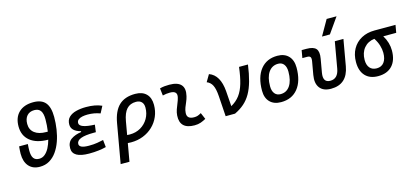

<svg xmlns="http://www.w3.org/2000/svg" viewBox="-76 -1411 4857 2252"><g transform="rotate(-15 2352.0 -285.0)"><path d="M245.6 9.8Q160.2 9.8 112.5 -44.7Q64.9 -99.1 64.9 -196.3Q64.9 -217.8 66.7 -240Q68.4 -262.2 70.3 -284.7H176.3Q174.8 -265.1 173.6 -245.4Q172.4 -225.6 172.4 -206.1Q172.4 -142.1 194.1 -112.5Q215.8 -83 261.7 -83Q300.8 -83 331.3 -108.2Q361.8 -133.3 384.3 -176Q406.7 -218.8 420.9 -272Q280.8 -272 202.4 -335.4Q124 -398.9 124 -511.7Q124 -620.6 187.3 -681.4Q250.5 -742.2 363.8 -742.2Q463.4 -742.2 510.3 -686.3Q557.1 -630.4 557.1 -511.7Q557.1 -437.5 545.9 -362.8Q534.7 -288.1 511 -221.2Q487.3 -154.3 450.4 -102.3Q413.6 -50.3 362.8 -20.3Q312 9.8 245.6 9.8ZM440.4 -364.7Q445.8 -401.4 448.5 -438.7Q451.2 -476.1 451.2 -511.7Q451.2 -583.5 426.8 -616.5Q402.3 -649.4 351.6 -649.4Q294.4 -649.4 262.2 -613.5Q230 -577.6 230 -513.7Q230 -443.4 280.5 -404.1Q331.1 -364.7 421.4 -364.7Z M844.2 9.8Q642.6 9.8 642.6 -107.4Q642.6 -179.2 691.9 -213.9Q741.2 -248.5 816.4 -258.8L818.4 -268.6Q704.6 -298.3 704.6 -378.9Q704.6 -434.6 737.8 -467Q771 -499.5 826.2 -513.4Q881.3 -527.3 946.8 -527.3Q1060.1 -527.3 1136.7 -492.2L1093.8 -410.6Q1023.4 -437.5 941.9 -437.5Q907.2 -437.5 877 -431.2Q846.7 -424.8 828.1 -409.9Q809.6 -395 809.6 -368.7Q809.6 -308.1 994.6 -300.8L982.9 -212.4H957.5Q747.6 -212.4 747.6 -131.8Q747.6 -80.1 863.8 -80.1Q924.8 -80.1 966.6 -87.6Q1008.3 -95.2 1041 -102.1L1050.3 -13.7Q1009.3 -2.9 957.3 3.4Q905.3 9.8 844.2 9.8Z M1543 -527.3Q1629.4 -527.3 1677 -480.2Q1724.6 -433.1 1724.6 -346.7Q1724.6 -270.5 1696.5 -205.6Q1668.5 -140.6 1617.9 -92.3Q1567.4 -43.9 1499.5 -17.1Q1431.6 9.8 1351.6 9.8Q1332.5 9.8 1312 7.8L1273.9 224.6H1167L1250.5 -250.5Q1275.4 -393.1 1346.4 -460.2Q1417.5 -527.3 1543 -527.3ZM1328.6 -85Q1344.7 -83.5 1362.3 -83.5Q1435.5 -83.5 1493.7 -117.4Q1551.8 -151.4 1585.7 -210Q1619.6 -268.6 1619.6 -341.8Q1619.6 -386.2 1595.7 -410.4Q1571.8 -434.6 1528.3 -434.6Q1457 -434.6 1415.5 -388.9Q1374 -343.3 1356.9 -246.1Z M2229.5 -109.9 2263.2 -31.2Q2233.4 -14.2 2200.2 -2.2Q2167 9.8 2124 9.8Q1944.3 9.8 1954.6 -153.3Q1957 -189.9 1969 -224.6Q1981 -259.3 1994.9 -292Q2008.8 -324.7 2016.1 -355Q2037.1 -436 1942.4 -436Q1896 -436 1853 -424.8L1842.8 -513.7Q1871.6 -522 1900.4 -524.7Q1929.2 -527.3 1958 -527.3Q2059.1 -527.3 2100.1 -481.2Q2141.1 -435.1 2119.1 -345.2Q2110.8 -310.5 2097.4 -280.5Q2084 -250.5 2072.8 -221.2Q2061.5 -191.9 2059.1 -157.7Q2053.7 -83 2143.1 -83Q2167.5 -83 2185.8 -89.1Q2204.1 -95.2 2229.5 -109.9Z M2616.2 0 2502 0.5 2485.4 -249Q2479.5 -335.4 2457.3 -380.1Q2435.1 -424.8 2390.1 -441.9L2440.4 -527.3Q2504.4 -504.4 2539.8 -442.6Q2575.2 -380.9 2583 -283.2L2596.7 -96.2Q2661.1 -132.3 2701.4 -186Q2741.7 -239.7 2765.4 -320.3Q2789.1 -400.9 2803.2 -517.6H2911.6Q2896 -405.3 2872.8 -321.8Q2849.6 -238.3 2815.2 -178Q2780.8 -117.7 2731.9 -74.7Q2683.1 -31.7 2616.2 0Z M3174.8 9.8Q3088.4 9.8 3039.8 -39.8Q2991.2 -89.4 2991.2 -177.7Q2991.2 -342.8 3064.9 -435.1Q3138.7 -527.3 3269.5 -527.3Q3356 -527.3 3404.5 -476.6Q3453.1 -425.8 3453.1 -335Q3453.1 -172.4 3379.6 -81.3Q3306.2 9.8 3174.8 9.8ZM3192.9 -82.5Q3266.1 -82.5 3307.4 -143.8Q3348.6 -205.1 3348.6 -314Q3348.6 -370.6 3324.2 -402.6Q3299.8 -434.6 3255.4 -434.6Q3180.2 -434.6 3137.9 -373.5Q3095.7 -312.5 3095.7 -203.6Q3095.7 -146.5 3121.3 -114.5Q3147 -82.5 3192.9 -82.5Z M3780.8 9.8Q3688 9.8 3645.5 -45.9Q3603 -101.6 3620.1 -200.2L3647.5 -356.4Q3654.3 -394 3644.8 -409.4Q3635.3 -424.8 3605 -424.8H3547.4L3563.5 -517.6H3621.1Q3707 -517.6 3737.5 -481.4Q3768.1 -445.3 3752.9 -361.3L3724.6 -200.2Q3704.1 -83 3796.9 -83Q3890.1 -83 3910.6 -200.2L3966.3 -517.6H4070.8L4015.1 -200.2Q3978 9.8 3780.8 9.8ZM3835.4 -609.4 3941.4 -794.9H4061.5L3931.2 -609.4Z M4353 9.8Q4252.9 9.8 4197.8 -49.3Q4142.6 -108.4 4142.6 -215.8Q4142.6 -307.1 4180.9 -375.2Q4219.2 -443.4 4288.3 -481.2Q4357.4 -519 4449.7 -519H4703.6L4687.5 -426.3H4530.3Q4558.1 -381.3 4571.8 -334.2Q4585.4 -287.1 4585.4 -240.2Q4585.4 -121.1 4524.7 -55.7Q4463.9 9.8 4353 9.8ZM4421.4 -424.8Q4341.8 -415.5 4294.4 -358.9Q4247.1 -302.2 4247.1 -213.9Q4247.1 -151.9 4276.9 -117.4Q4306.6 -83 4360.4 -83Q4418 -83 4449.5 -124Q4481 -165 4481 -240.2Q4481 -282.2 4466.8 -329.8Q4452.6 -377.4 4421.4 -424.8Z"/></g></svg>

Font: Cascadia Mono PL
Style: Italic
Weight: 400
Italic angle: -10°
Monospace: yes
Designer: Aaron Bell
Foundry: Saja Typeworks
Version: Version 2404.023; ttfautohint (v1.8.4)